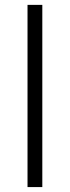

<svg xmlns="http://www.w3.org/2000/svg" viewBox="-20 -760 284 780"><path d="M91.8 0V-740.2H151.9V0Z"/></svg>

Font: Anuphan Light
Style: Regular
Weight: 300
Designer: Mike Abbink, Paul van der Laan, Pieter van Rosmalen, Mint Tantisuwanna
Foundry: Bold Monday; Cadson Demak
Version: Version 3.002;hotconv 1.0.109;makeotfexe 2.5.65596